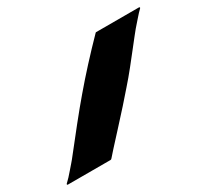

<svg xmlns="http://www.w3.org/2000/svg" viewBox="-128 -826 1104 1024"><g transform="rotate(-30 424.5 -314.5)"><path d="M752 -539Q747 -533 727 -508Q707 -483 682.5 -451.5Q658 -420 622 -375Q586 -330 554 -294Q494 -224 401.5 -123.5Q309 -23 295 -6Q293 -3 290.5 -1.5Q288 0 286 0H284H23Q20 0 19 -2.5Q18 -5 20 -7Q32 -18 44.5 -31.5Q57 -45 71 -61.5Q85 -78 94 -88Q101 -95 136.5 -140.5Q172 -186 228 -256Q284 -326 331 -381Q430 -498 557 -628Q559 -629 560 -629H824Q827 -629 828 -626.5Q829 -624 827 -622Q812 -608 787 -579Q762 -550 752 -539Z"/></g></svg>

Font: Cubao Free Wide
Style: Wide
Weight: 400
Designer: Aaron Amar
Version: Version 001.001